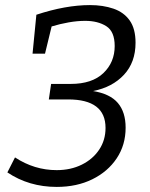

<svg xmlns="http://www.w3.org/2000/svg" viewBox="-20 -727 591 755"><path d="M203 8Q94 8 9 -49L39 -108Q115 -58 203 -58Q258 -58 301.5 -79.5Q345 -101 370 -138.5Q395 -176 395 -224Q395 -336 248 -336H172L181 -397H258Q342 -397 386.5 -439.5Q431 -482 431 -546Q431 -603 398 -624Q365 -645 315 -645Q284 -645 250 -639Q216 -633 183 -623L157 -516H108L123 -669Q238 -707 334 -707Q385 -707 426 -693Q467 -679 490 -646.5Q513 -614 513 -559Q513 -482 467.5 -433Q422 -384 346 -369Q413 -358 443.5 -322Q474 -286 474 -225Q474 -157 439 -104.5Q404 -52 343 -22Q282 8 203 8Z"/></svg>

Font: Bitter
Style: Italic
Weight: 400
Italic angle: -9°
Designer: Sol Matas, and Bitter project Authors
Foundry: Sol Matas
Version: Version 2.001